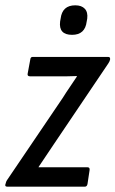

<svg xmlns="http://www.w3.org/2000/svg" viewBox="-29 -702 434 722"><path d="M-1 0Q-11 0 -9 -8L-8 -11Q-6 -20 -3 -24L207 -334Q220 -355 233.5 -374.5Q247 -394 260 -414V-416Q240 -415 221.5 -415Q203 -415 183 -415H84Q73 -415 75 -425L85 -479Q86 -488 94 -488H377Q386 -488 385 -480V-478Q384 -472 378 -463L175 -162Q160 -140 145.5 -118Q131 -96 116 -74V-73Q136 -73 153.5 -73Q171 -73 191 -73H300Q309 -73 308 -63L300 -10Q298 0 290 0ZM242 -571Q191 -571 197 -621L199 -632Q205 -682 254 -682Q278 -682 290 -669Q302 -656 299 -632L297 -621Q291 -571 242 -571Z"/></svg>

Font: Sofia Sans Condensed Medium
Style: Italic
Weight: 500
Italic angle: -9°
Designer: Botio Nikoltchev, Ani Petrova
Foundry: lettersoup
Version: Version 4.101; ttfautohint (v1.8.4.7-5d5b)